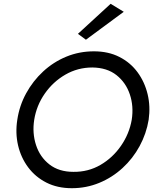

<svg xmlns="http://www.w3.org/2000/svg" viewBox="-20 -980 807 1010"><path d="M631 -918 432 -771 390 -802 562 -960ZM71 -350Q82 -424 117.5 -489Q153 -554 207 -604Q261 -654 329 -682Q397 -710 474 -710Q550 -710 608 -680.5Q666 -651 703.5 -600Q741 -549 756.5 -484.5Q772 -420 762 -350Q750 -277 714.5 -211.5Q679 -146 624.5 -96Q570 -46 502 -18Q434 10 358 10Q282 10 224 -19.5Q166 -49 128 -100Q90 -151 75 -215.5Q60 -280 71 -350ZM160 -350Q149 -280 169.5 -217Q190 -154 240 -115Q290 -76 366 -76Q444 -75 508.5 -112.5Q573 -150 616.5 -213Q660 -276 673 -350Q684 -421 663 -483.5Q642 -546 592.5 -585Q543 -624 466 -625Q389 -625 324 -587.5Q259 -550 215.5 -487.5Q172 -425 160 -350Z"/></svg>

Font: Jost*
Style: Italic
Weight: 400
Italic angle: -10°
Version: Version 3.7